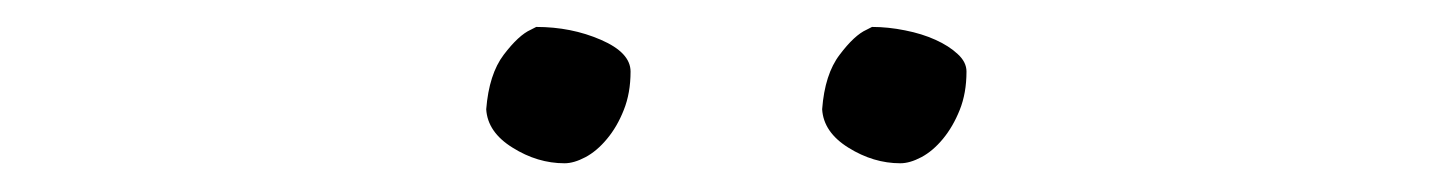

<svg xmlns="http://www.w3.org/2000/svg" viewBox="-20 -709 1040 139"><path d="M368.2 -689.5Q393.6 -689.5 415 -680.2Q436.5 -670.9 436.5 -657.2Q436.5 -641.6 431.6 -629.4Q426.8 -617.2 419.4 -608.4Q412.1 -599.6 403.8 -595.2Q395.5 -590.8 388.7 -590.8Q369.1 -590.8 351.1 -602.1Q333 -613.3 332 -629.9Q334 -655.3 344.7 -669.4Q355.5 -683.6 364.3 -687.5ZM611.3 -689.5Q623 -689.5 635.3 -687Q647.5 -684.6 657.2 -680.2Q667 -675.8 673.3 -669.9Q679.7 -664.1 679.7 -657.2Q679.7 -641.6 674.8 -629.4Q669.9 -617.2 662.6 -608.4Q655.3 -599.6 647 -595.2Q638.7 -590.8 631.8 -590.8Q612.3 -590.8 594.2 -602.1Q576.2 -613.3 575.2 -629.9Q577.1 -655.3 587.9 -669.4Q598.6 -683.6 607.4 -687.5Z"/></svg>

Font: JasonHandwriting4
Style: Regular
Weight: 400
Version: Version 1.01.21